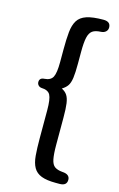

<svg xmlns="http://www.w3.org/2000/svg" viewBox="-123 -700 563 905"><g transform="rotate(15 159.0 -247.5)"><path d="M159 -284Q177 -295 186 -308.5Q195 -322 198.5 -347Q202 -372 202 -417V-474Q202 -520 207.5 -544.5Q213 -569 227 -579Q241 -589 269 -590Q283 -591 291.5 -599Q300 -607 300 -619Q300 -648 265 -648Q213 -648 183 -638Q153 -628 139.5 -606Q126 -584 122.5 -549Q119 -514 119 -464V-403Q119 -349 108.5 -329Q98 -309 68 -307Q44 -306 44 -285Q44 -276 50 -269.5Q56 -263 65 -262Q98 -261 108.5 -241.5Q119 -222 119 -167V-31Q119 19 122 54Q125 89 137.5 111Q150 133 176 143Q202 153 246 153H265Q300 153 300 124Q300 111 291 103.5Q282 96 263 95Q239 93 225.5 83.5Q212 74 207 49Q202 24 202 -21V-153Q202 -198 198.5 -222.5Q195 -247 186 -261Q177 -275 159 -284Z"/></g></svg>

Font: Beiruti Medium
Style: Regular
Weight: 500
Designer: Arlette Boutros
Foundry: Boutros
Version: Version 1.41